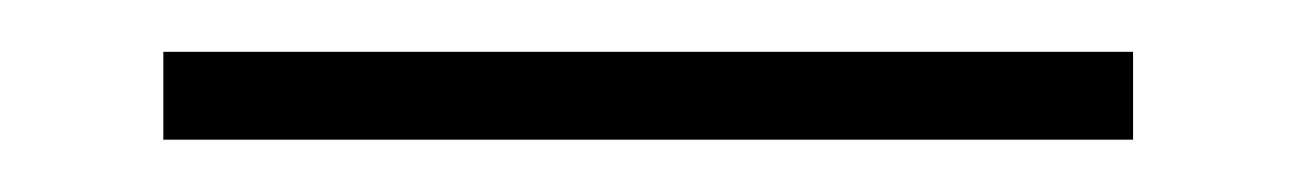

<svg xmlns="http://www.w3.org/2000/svg" viewBox="-20 5 493 73"><path d="M410.8 24.7V58.1H42.1V24.7Z"/></svg>

Font: Pathway Extreme 8pt Thin
Style: Regular
Weight: 100
Designer: Eduardo Rodriguez Tunni
Foundry: Eduardo Rodriguez Tunni
Version: Version 1.000